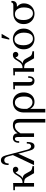

<svg xmlns="http://www.w3.org/2000/svg" viewBox="1599 -2375 1026 4264"><g transform="rotate(-90 2112.0 -243.0)"><path d="M100 0V-420L95 -425H20V-460Q46 -460 72 -460.5Q98 -461 123.5 -462Q149 -463 175 -465L180 -460V0ZM398 0 304 -163Q283 -200 252 -210Q221 -220 180 -220V-255H210Q264 -255 296.5 -250.5Q329 -246 349.5 -231.5Q370 -217 387 -185L442 -87Q453 -67 472.5 -56.5Q492 -46 514 -42Q536 -38 555 -35V0ZM180 -231V-255Q226 -255 255.5 -270.5Q285 -286 304.5 -310.5Q324 -335 340 -362.5Q356 -390 373 -414.5Q390 -439 414 -454.5Q438 -470 475 -470Q506 -470 523 -452.5Q540 -435 541 -410Q542 -386 524.5 -367.5Q507 -349 481 -349Q462 -349 443 -364.5Q424 -380 422 -411Q400 -396 386 -373Q372 -350 358 -325.5Q344 -301 323 -279.5Q302 -258 268.5 -244.5Q235 -231 180 -231Z M806 -483 845 -382 669 0H578ZM1057 -161H1092Q1092 -85 1071.5 -37.5Q1051 10 996 10Q966 10 947 -6Q928 -22 916.5 -47Q905 -72 897.5 -101Q890 -130 883 -155L773 -571Q770 -582 762 -603.5Q754 -625 736.5 -643Q719 -661 687 -661Q671 -661 654 -653.5Q637 -646 625.5 -625.5Q614 -605 614 -565H579Q579 -648 606 -692Q633 -736 686 -736Q720 -736 741 -720Q762 -704 774 -679Q786 -654 793.5 -625.5Q801 -597 808 -571L918 -155Q931 -106 951 -85.5Q971 -65 995 -65Q1019 -65 1038 -85Q1057 -105 1057 -161Z M1522 250V-320Q1522 -369 1505 -397Q1488 -425 1442 -425Q1400 -425 1361.5 -396.5Q1323 -368 1282 -300V-365Q1311 -412 1355 -441Q1399 -470 1464 -470Q1516 -470 1546 -452.5Q1576 -435 1589 -405.5Q1602 -376 1602 -340V250ZM1203 0 1202 -351Q1202 -386 1193.5 -405.5Q1185 -425 1162 -425Q1152 -425 1139 -418.5Q1126 -412 1117 -391.5Q1108 -371 1108 -330H1073Q1073 -407 1103.5 -438.5Q1134 -470 1178 -470Q1220 -470 1251 -445.5Q1282 -421 1282 -365L1283 0Z M1973 -470Q2038 -470 2087 -440.5Q2136 -411 2163.5 -357.5Q2191 -304 2191 -231Q2191 -160 2164.5 -105.5Q2138 -51 2091.5 -20.5Q2045 10 1985 10Q1922 10 1883.5 -18Q1845 -46 1826 -85V-155Q1854 -91 1892 -63Q1930 -35 1974 -35Q2029 -35 2065 -78.5Q2101 -122 2101 -221Q2101 -319 2064.5 -372Q2028 -425 1966 -425Q1918 -425 1887 -395.5Q1856 -366 1841 -321Q1826 -276 1826 -229V250H1746V-229Q1746 -276 1758 -314.5Q1770 -353 1791 -382Q1812 -411 1840.5 -430.5Q1869 -450 1903 -460Q1937 -470 1973 -470Z M2450 10Q2429 10 2409.5 4Q2390 -2 2375 -15.5Q2360 -29 2351 -51Q2342 -73 2342 -105V-420L2337 -425H2261V-460Q2287 -460 2313 -460.5Q2339 -461 2365 -462Q2391 -463 2417 -465L2422 -460V-99Q2422 -66 2433 -50.5Q2444 -35 2465 -35Q2477 -35 2488.5 -42Q2500 -49 2508 -69.5Q2516 -90 2516 -130H2551Q2551 -54 2522.5 -22Q2494 10 2450 10Z M2651 0V-420L2646 -425H2571V-460Q2597 -460 2623 -460.5Q2649 -461 2674.5 -462Q2700 -463 2726 -465L2731 -460V0ZM2949 0 2855 -163Q2834 -200 2803 -210Q2772 -220 2731 -220V-255H2761Q2815 -255 2847.5 -250.5Q2880 -246 2900.5 -231.5Q2921 -217 2938 -185L2993 -87Q3004 -67 3023.5 -56.5Q3043 -46 3065 -42Q3087 -38 3106 -35V0ZM2731 -231V-255Q2777 -255 2806.5 -270.5Q2836 -286 2855.5 -310.5Q2875 -335 2891 -362.5Q2907 -390 2924 -414.5Q2941 -439 2965 -454.5Q2989 -470 3026 -470Q3057 -470 3074 -452.5Q3091 -435 3092 -410Q3093 -386 3075.5 -367.5Q3058 -349 3032 -349Q3013 -349 2994 -364.5Q2975 -380 2973 -411Q2951 -396 2937 -373Q2923 -350 2909 -325.5Q2895 -301 2874 -279.5Q2853 -258 2819.5 -244.5Q2786 -231 2731 -231Z M3379 -470Q3441 -470 3493 -441Q3545 -412 3577 -358Q3609 -304 3609 -230Q3609 -156 3577 -102Q3545 -48 3493 -19Q3441 10 3379 10Q3318 10 3265.5 -19Q3213 -48 3181 -102Q3149 -156 3149 -230Q3149 -304 3181 -358Q3213 -412 3265.5 -441Q3318 -470 3379 -470ZM3384 -25Q3434 -25 3463.5 -51.5Q3493 -78 3506 -124Q3519 -170 3519 -230Q3519 -289 3500 -335.5Q3481 -382 3448.5 -408.5Q3416 -435 3374 -435Q3325 -435 3295 -409Q3265 -383 3252 -336.5Q3239 -290 3239 -230Q3239 -171 3258 -124.5Q3277 -78 3309.5 -51.5Q3342 -25 3384 -25ZM3364 -550 3403 -720H3493L3394 -550Z M3939 -460H4124Q4188 -460 4188 -503H4223Q4226 -470 4216.5 -440Q4207 -410 4178 -393Q4149 -376 4091 -380L4064 -382ZM3799 -230Q3799 -171 3818 -124.5Q3837 -78 3869.5 -51.5Q3902 -25 3944 -25L3939 10Q3878 10 3825.5 -19Q3773 -48 3741 -102Q3709 -156 3709 -230Q3709 -304 3741 -355.5Q3773 -407 3825.5 -433.5Q3878 -460 3939 -460L3934 -425Q3885 -425 3855 -401.5Q3825 -378 3812 -334Q3799 -290 3799 -230ZM4079 -230Q4079 -289 4060 -333Q4041 -377 4008.5 -401Q3976 -425 3934 -425L3939 -460Q4001 -445 4053 -411.5Q4105 -378 4137 -331Q4169 -284 4169 -230Q4169 -156 4137 -102Q4105 -48 4053 -19Q4001 10 3939 10L3944 -25Q3994 -25 4023.5 -51.5Q4053 -78 4066 -124Q4079 -170 4079 -230Z"/></g></svg>

Font: Brygada 1918
Style: Regular
Weight: 400
Designer: Mateusz Machalski | Borys Kosmynka | Przemek Hoffer
Foundry: NIEPODLEGLA 2018
Version: Version 3.006